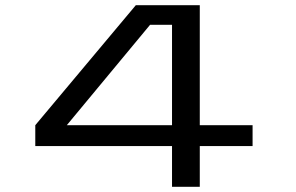

<svg xmlns="http://www.w3.org/2000/svg" viewBox="-20 -720 1140 740"><path d="M643 0V-157H116V-237.5L503.5 -700H750V-237.5H953.5V-157H750V0ZM237.5 -237.5H643V-624.5H558.5Z"/></svg>

Font: Trispace Expanded
Style: Regular
Weight: 400
Width: 7
Designer: Tyler Finck
Foundry: Etcetera Type Company
Version: Version 1.210; ttfautohint (v1.8.3)